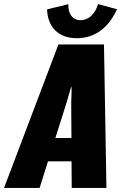

<svg xmlns="http://www.w3.org/2000/svg" viewBox="-57 -931 600 951"><path d="M-37.1 0H139.2L180.7 -131.8H297.4L298.3 0H470.2L458 -710.9H232.4ZM217.3 -247.6 265.1 -398.4C270 -413.6 275.9 -432.6 282.2 -456.1C288.6 -479 293.5 -494.1 295.9 -501H297.4C297.9 -494.1 297.9 -479 296.9 -456.1C295.9 -433.1 295.4 -413.6 295.9 -398.4L296.9 -247.6ZM323.2 -741.7C418.5 -741.7 483.4 -799.3 522.5 -885.3L428.7 -910.6C414.6 -863.3 383.3 -831.1 341.8 -831.1C301.3 -831.1 279.3 -864.7 281.7 -910.2L176.3 -884.8C178.2 -800.8 229.5 -741.7 323.2 -741.7Z"/></svg>

Font: Roboto Flex Super Cond Black
Style: Italic
Weight: 900
Width: 3
Italic angle: -10°
Designer: Berlow after Robertson
Foundry: Google
Version: Version 3.200;Glyphs 3.3 (3311)